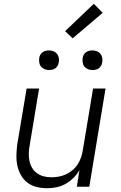

<svg xmlns="http://www.w3.org/2000/svg" viewBox="-20 -989 640 1017"><path d="M229 8Q200 8 172.5 1Q145 -6 124 -22.5Q103 -39 90 -63Q77 -87 71.5 -114Q66 -141 67 -170Q68 -199 72 -228L121 -520H187L137 -218Q133 -198 132.5 -177Q132 -156 136 -136.5Q140 -117 150 -100Q160 -83 176 -71.5Q192 -60 211.5 -55Q231 -50 252 -50Q272 -50 291.5 -53.5Q311 -57 329.5 -65.5Q348 -74 364.5 -88Q381 -102 392 -119.5Q403 -137 409.5 -156Q416 -175 419 -195L473 -520H539L453 0H387L401 -89Q389 -66 369.5 -47Q350 -28 327 -15Q304 -2 278.5 3Q253 8 229 8ZM470 -618Q457 -618 446 -622.5Q435 -627 427.5 -636Q420 -645 418 -657.5Q416 -670 418 -683Q419 -691 424 -699.5Q429 -708 436.5 -713Q444 -718 452.5 -720Q461 -722 469 -722Q482 -722 493.5 -717.5Q505 -713 512 -704Q519 -695 521.5 -682.5Q524 -670 521 -657Q520 -649 515 -640.5Q510 -632 503 -627Q496 -622 487 -620Q478 -618 470 -618ZM240 -618Q227 -618 216 -622.5Q205 -627 197.5 -636Q190 -645 188 -657.5Q186 -670 188 -683Q189 -691 194 -699.5Q199 -708 206.5 -713Q214 -718 222.5 -720Q231 -722 239 -722Q252 -722 263.5 -717.5Q275 -713 282 -704Q289 -695 291.5 -682.5Q294 -670 291 -657Q290 -649 285 -640.5Q280 -632 273 -627Q266 -622 257 -620Q248 -618 240 -618ZM365 -786 325 -824 477 -969 524 -921Z"/></svg>

Font: Iosevka Aile Light
Style: Italic
Weight: 300
Italic angle: -9°
Designer: Belleve Invis
Foundry: Belleve Invis
Version: Version 31.1.0; ttfautohint (v1.8.4)